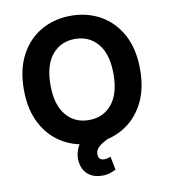

<svg xmlns="http://www.w3.org/2000/svg" viewBox="-99 -821 980 1108"><g transform="rotate(-10 391.0 -267.0)"><path d="M731.5 -363.6Q731.5 -244.7 686.6 -161.2Q641.7 -77.8 564.6 -33.9Q487.6 9.9 391 9.9Q294 9.9 217 -34.1Q139.9 -78.1 95.2 -161.8Q50.4 -245.4 50.4 -363.6Q50.4 -482.6 95.2 -566.1Q139.9 -649.5 217 -693.4Q294 -737.2 391 -737.2Q487.6 -737.2 564.6 -693.4Q641.7 -649.5 686.6 -566.1Q731.5 -482.6 731.5 -363.6ZM575.6 -363.6Q575.6 -479.4 525.2 -540.3Q474.8 -601.2 391 -601.2Q307.2 -601.2 256.7 -540.3Q206.3 -479.4 206.3 -363.6Q206.3 -248.2 256.7 -187.1Q307.2 -126.1 391 -126.1Q474.8 -126.1 525.2 -187.1Q575.6 -248.2 575.6 -363.6ZM410.2 203.1Q362.9 203.1 331.1 178.8Q299.4 154.5 291.2 109.4Q282.7 66.1 301.3 22.7Q320 -20.6 366.8 -41.5L479.4 -0.7Q446 14.9 424.7 33Q403.4 51.1 403.8 76.7Q403.1 112.2 438.2 112.2Q450.3 112.2 459.3 109.2Q468.4 106.2 475.5 103.7L491.1 181.8Q478 189.3 457.7 196.2Q437.5 203.1 410.2 203.1Z"/></g></svg>

Font: Inter Zeller
Style: Bold
Weight: 700
Designer: Rasmus Andersson; Joe Bland
Foundry: zeller
Version: Version 3.015;git-dec3a8cb1